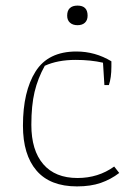

<svg xmlns="http://www.w3.org/2000/svg" viewBox="-20 -656 484 686"><path d="M220 -600Q220 -618 229.5 -627Q239 -636 257 -636Q293 -636 293 -600Q293 -584 283.5 -575Q274 -566 257 -566Q240 -566 230 -575Q220 -584 220 -600ZM62 -207Q62 -329 107 -400.5Q152 -472 253 -472Q320 -472 378 -437V-418Q378 -378 369 -352H353L348 -432Q304 -442 250 -442Q186 -442 140 -421Q115 -376 103.5 -327.5Q92 -279 92 -210Q92 -119 134.5 -69.5Q177 -20 257 -20Q331 -20 388 -61L406 -38Q376 -15 340 -2.5Q304 10 255 10Q159 10 110.5 -46.5Q62 -103 62 -207Z"/></svg>

Font: Athiti ExtraLight
Style: Regular
Weight: 275
Designer: CadsonDemak Team
Foundry: CadsonDemak
Version: Version 1.033